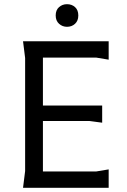

<svg xmlns="http://www.w3.org/2000/svg" viewBox="-20 -897 607 917"><path d="M90 0 100 -80V-620L90 -700H499V-612L439 -622H185V-393H468V-311L408 -319H185V-78H439L499 -88V0ZM300 -769Q278 -769 262 -783.5Q246 -798 246 -823Q246 -849 262 -863Q278 -877 300 -877Q323 -877 338.5 -863Q354 -849 354 -823Q354 -798 338.5 -783.5Q323 -769 300 -769Z"/></svg>

Font: AR One Sans
Style: Regular
Weight: 400
Designer: Niteesh Yadav
Foundry: Niteesh Yadav
Version: Version 1.001;gftools[0.9.33]